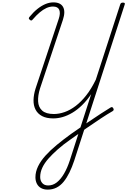

<svg xmlns="http://www.w3.org/2000/svg" viewBox="-20 -1056 1070 1615"><path d="M381 539Q349 539 325.5 526Q302 513 290 489Q278 465 278 435Q278 389 300 343.5Q322 298 362 253.5Q402 209 457 163.5Q512 118 577 71Q651 19 715 -24.5Q779 -68 829 -100.5Q879 -133 909 -151Q917 -156 922.5 -155Q928 -154 933 -145Q937 -138 936 -132Q935 -126 927 -121Q883 -96 826.5 -58.5Q770 -21 705.5 23.5Q641 68 572 118Q513 159 467 199.5Q421 240 387.5 278Q354 316 336 354.5Q318 393 318 433Q318 464 335.5 484Q353 504 385 504Q425 504 458 478Q491 452 518.5 405Q546 358 567 294L747 -264Q710 -210 670 -171Q630 -132 588.5 -107.5Q547 -83 507 -71.5Q467 -60 428 -60Q371 -60 334 -79.5Q297 -99 279 -134Q261 -169 262 -214.5Q263 -260 279 -311L474 -897Q490 -945 478.5 -973Q467 -1001 426 -1001Q398 -1001 370.5 -988.5Q343 -976 314.5 -952Q286 -928 255 -892Q249 -884 243 -883.5Q237 -883 229 -891Q222 -897 222.5 -902.5Q223 -908 230 -916Q262 -955 295.5 -981.5Q329 -1008 362.5 -1022Q396 -1036 429 -1036Q489 -1036 510.5 -997.5Q532 -959 509 -889L317 -313Q298 -253 300.5 -203.5Q303 -154 335 -125.5Q367 -97 433 -97Q477 -97 524 -113.5Q571 -130 617.5 -165.5Q664 -201 706.5 -255.5Q749 -310 786 -386L991 -1018Q994 -1027 999 -1030.5Q1004 -1034 1014 -1034Q1024 -1034 1028 -1030.5Q1032 -1027 1029 -1018L604 296Q586 350 564 395Q542 440 515.5 472.5Q489 505 455.5 522Q422 539 381 539Z"/></svg>

Font: Playwrite CO Thin
Style: Regular
Weight: 250
Version: Version 1.002